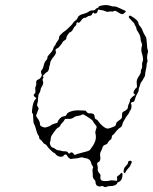

<svg xmlns="http://www.w3.org/2000/svg" viewBox="-20 -635 617 774"><path d="M506 13Q510 13 511 17Q512 21 509 24.5Q506 28 506 31Q506 34 498 42.5Q490 51 487 57Q483 68 479 60Q477 54 480 45Q482 39 489 32.5Q496 26 496 21Q496 16 499 14.5Q502 13 506 13ZM392 -613Q410 -617 427 -611Q436 -608 441 -609Q446 -610 463.5 -601.5Q481 -593 484 -592L488 -590L484 -585Q478 -578 472.5 -578Q467 -578 455 -586Q444 -594 438 -590Q434 -587 429.5 -588.5Q425 -590 419 -588Q413 -586 405.5 -589.5Q398 -593 390 -594Q382 -595 378.5 -596Q375 -597 374 -591.5Q373 -586 370 -583Q368 -581 364 -580.5Q360 -580 359 -582Q358 -585 355.5 -584Q353 -583 352 -579Q349 -571 340 -571Q336 -571 331 -567Q326 -563 321 -563Q314 -563 307 -552Q298 -539 292 -545Q289 -546 288 -540Q288 -533 283 -529.5Q278 -526 276 -520Q274 -515 269.5 -510Q265 -505 262 -505Q260 -505 254 -496.5Q248 -488 248 -484Q248 -476 240 -472Q234 -469 232 -464.5Q230 -460 226 -455.5Q222 -451 220 -447.5Q218 -444 212 -441Q201 -436 204.5 -429Q208 -422 200 -411Q182 -390 182 -379Q182 -375 180 -371Q178 -367 178 -361Q178 -357 175 -351Q172 -345 170 -345Q168 -345 160 -337Q154 -331 153 -329.5Q152 -328 154 -326Q157 -323 153.5 -319Q150 -315 153 -308Q157 -298 148 -285Q144 -279 143 -271Q142 -263 138 -258.5Q134 -254 133.5 -238.5Q133 -223 130.5 -217Q128 -211 132 -205Q136 -199 136 -198Q136 -197 131 -184.5Q126 -172 125.5 -169.5Q125 -167 130 -160Q141 -146 141 -136Q141 -129 146 -126Q160 -118 170 -123Q177 -126 179 -126Q181 -126 185 -130Q192 -135 211 -140Q212 -140 213 -144.5Q214 -149 221 -157Q228 -165 237 -166Q243 -167 245 -168.5Q247 -170 250 -176Q252 -181 266.5 -186Q281 -191 303 -190L325 -189L330 -183Q335 -177 342.5 -178Q350 -179 355.5 -176Q361 -173 361.5 -164.5Q362 -156 367.5 -154Q373 -152 378 -144Q383 -136 395 -126Q405 -118 411.5 -117Q418 -116 430 -121Q442 -125 444.5 -127.5Q447 -130 449 -139Q450 -143 459 -149Q468 -155 470 -158Q472 -161 472 -169Q472 -179 473.5 -181.5Q475 -184 483 -188Q496 -194 496 -205Q496 -210 498 -213Q504 -224 504 -232Q504 -235 512 -243Q520 -251 524 -251Q527 -251 522.5 -255Q518 -259 518 -261Q518 -265 522 -272Q526 -279 529 -280Q533 -283 532 -289Q531 -295 531 -304Q531 -313 536 -322Q549 -340 548 -347Q547 -352 550.5 -357Q554 -362 553 -371.5Q552 -381 554 -384Q560 -393 553 -417Q547 -433 552 -450Q554 -455 550.5 -463Q547 -471 547 -475Q547 -491 536 -507Q530 -515 530 -519.5Q530 -524 526 -530Q522 -536 522 -538.5Q522 -541 510.5 -552Q499 -563 499 -567Q500 -570 501 -571Q502 -572 504 -572Q506 -572 509 -570Q512 -568 517 -565Q538 -551 538 -542Q538 -536 545 -528.5Q552 -521 554 -513Q558 -502 568 -486Q571 -481 572 -460Q573 -439 575.5 -434Q578 -429 576 -423Q571 -406 574 -394Q576 -389 573.5 -384Q571 -379 571 -373Q571 -367 568 -353.5Q565 -340 565 -334Q565 -328 561 -322.5Q557 -317 557 -315.5Q557 -314 551.5 -307Q546 -300 545 -294.5Q544 -289 541.5 -283.5Q539 -278 539 -272Q539 -266 533.5 -257.5Q528 -249 525 -238Q522 -224 516 -224Q513 -224 509.5 -221.5Q506 -219 508.5 -215.5Q511 -212 510 -203Q509 -194 506 -191Q503 -188 501.5 -183Q500 -178 494 -171Q488 -164 485.5 -158.5Q483 -153 479.5 -148Q476 -143 474 -137Q472 -124 465 -121Q462 -120 454.5 -112.5Q447 -105 443 -99Q440 -94 435.5 -91.5Q431 -89 430.5 -81.5Q430 -74 424.5 -71Q419 -68 415.5 -61Q412 -54 406 -52Q396 -50 393 -40Q392 -34 387 -25.5Q382 -17 384 -5Q387 14 377 18Q369 21 373 33Q375 39 374 45Q372 54 381 64Q386 69 385 75Q383 86 388 91Q392 95 404.5 95Q417 95 422 93Q427 91 438.5 92.5Q450 94 451.5 93.5Q453 93 452 85Q451 81 451.5 79Q452 77 453 76Q454 75 457 73Q463 69 466 65Q470 59 473 64Q475 67 473 78Q471 89 465.5 94Q460 99 457 99Q454 99 453 103Q447 115 425 115Q415 115 409.5 118Q404 121 399 117.5Q394 114 390 115Q381 119 372 114Q365 109 365 98Q365 93 361 90Q353 83 354 69Q354 60 353 53.5Q352 47 354.5 43Q357 39 353 34Q349 29 348 24Q346 13 339 8Q332 3 327 3Q322 3 316 0.5Q310 -2 302.5 0.5Q295 3 282 4Q269 5 267 6Q265 7 259.5 3Q254 -1 252 -5Q250 -11 245.5 -12Q241 -13 237 -8Q233 -3 226 -3Q212 -3 203 -15Q200 -19 197.5 -19Q195 -19 183 -31Q171 -43 169 -47.5Q167 -52 162 -53.5Q157 -55 152 -62.5Q147 -70 142.5 -72.5Q138 -75 138 -80.5Q138 -86 134 -90.5Q130 -95 125.5 -112.5Q121 -130 117.5 -135Q114 -140 114 -158Q114 -176 111 -178Q108 -180 109 -189Q112 -224 123 -235L127 -239L122 -243Q111 -250 120 -258Q124 -261 122.5 -271Q121 -281 124 -287Q127 -293 126 -301Q124 -311 135 -315Q141 -317 145.5 -324Q150 -331 148 -335Q142 -347 149 -354Q154 -359 156 -370Q159 -386 168 -394Q171 -397 171 -402.5Q171 -408 178 -415Q193 -430 195 -440Q196 -445 200.5 -450.5Q205 -456 205 -458Q205 -460 211.5 -468.5Q218 -477 218 -482Q218 -487 220 -490Q221 -492 225 -496Q229 -500 233.5 -504Q238 -508 241 -509.5Q244 -511 251 -517.5Q258 -524 265 -531Q272 -538 274 -542Q278 -548 284.5 -552.5Q291 -557 293 -563Q296 -575 320 -580Q331 -583 338.5 -588.5Q346 -594 353 -593Q360 -592 365 -597.5Q370 -603 373 -603Q376 -603 376 -604Q376 -611 392 -613ZM321 -171Q315 -176 309 -172Q305 -169 294.5 -168Q284 -167 278 -162Q268 -154 253 -156Q245 -156 243.5 -155.5Q242 -155 240 -152Q239 -148 231.5 -140.5Q224 -133 224 -131Q224 -129 220.5 -125Q217 -121 215 -121Q210 -121 191 -93Q185 -85 184.5 -75.5Q184 -66 182 -63.5Q180 -61 182 -53Q184 -48 185 -46Q186 -44 187.5 -42.5Q189 -41 193 -40Q199 -38 204.5 -33.5Q210 -29 216 -29Q222 -29 226.5 -27Q231 -25 241.5 -25Q252 -25 254 -20Q258 -13 262 -18Q266 -22 271 -20Q276 -18 279 -12Q281 -9 284.5 -11.5Q288 -14 305 -18Q339 -26 342 -30Q343 -32 348 -38Q353 -44 360 -57Q370 -77 365 -96Q363 -103 367 -113Q370 -122 369.5 -124.5Q369 -127 363 -134Q357 -141 355 -146Q353 -152 328 -167Q326 -168 321 -171Z"/></svg>

Font: TT2020 Style D
Style: Italic
Weight: 400
Italic angle: -15°
Version: Version 0.2.000